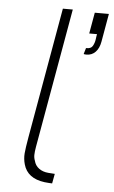

<svg xmlns="http://www.w3.org/2000/svg" viewBox="-55 -803 503 848"><g transform="rotate(5 197.0 -379.5)"><path d="M209 7.5Q203.5 7.5 195 6.8Q186.5 6 175 5Q98.5 -5 81.5 -65.5Q78 -77.5 76.8 -89.5Q75.5 -101.5 76.5 -114Q78.5 -138 87 -186.5L189 -765.5H233L124 -148Q120 -125 119.8 -111.5Q119.5 -98 124.5 -85.5Q129.5 -64.5 146.5 -52Q163.5 -39.5 188 -37.5L217 -35.5ZM310.5 -572.5Q301.5 -572.5 298 -574L306 -601Q328 -600 335.5 -613.5Q343.5 -627.5 345.5 -644Q346.5 -652.5 347.5 -658.2Q348.5 -664 349 -666.5H314.5L331 -760H393.5L371.5 -635Q366.5 -606 350.5 -589.2Q334.5 -572.5 310.5 -572.5Z"/></g></svg>

Font: Russisch Sans ExtraLight
Style: Italic
Weight: 200
Width: 4
Italic angle: -10°
Designer: Michael Sharanda (font) & Cristiano Sobral (main changes)
Foundry: Michael Sharanda
Version: Version 2.00;September 8, 2020;FontCreator 13.0.0.2681 64-bi